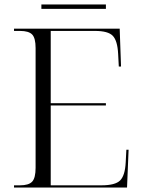

<svg xmlns="http://www.w3.org/2000/svg" viewBox="-20 -843 646 863"><path d="M43 0V-10H70Q109 -10 124.5 -26.5Q140 -43 140 -89V-627Q140 -672 124.5 -688Q109 -704 70 -704H43V-714H518L524 -544H514L511 -601Q508 -660 487 -682Q466 -704 407 -704H208V-379H456V-369H208V-10H436Q498 -10 520 -32Q542 -54 545 -113L548 -170H558L551 0ZM166 -803V-823H456V-803Z"/></svg>

Font: Noto Serif Display Light
Style: Regular
Weight: 300
Designer: Monotype Design Team
Foundry: Monotype Imaging Inc.
Version: Version 2.009